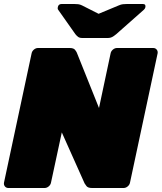

<svg xmlns="http://www.w3.org/2000/svg" viewBox="-23 -940 809 960"><path d="M19 0Q8 0 1.5 -8Q-5 -16 -3 -27L135 -673Q137 -684 146.5 -692Q156 -700 167 -700H325Q345 -700 352 -691Q359 -682 361 -677L472 -400L530 -673Q532 -684 541.5 -692Q551 -700 562 -700H743Q754 -700 760.5 -692Q767 -684 765 -673L627 -27Q625 -16 615.5 -8Q606 0 595 0H437Q417 0 409.5 -9.5Q402 -19 400 -23L286 -278L232 -27Q230 -16 220.5 -8Q211 0 200 0ZM387 -750Q376 -750 369 -754.5Q362 -759 354 -769L268 -891Q264 -896 266 -904Q269 -920 285 -920H348Q358 -920 367.5 -919Q377 -918 387 -913L470 -871L571 -913Q582 -918 592 -919Q602 -920 612 -920H691Q707 -920 704 -904Q702 -896 696 -891L558 -769Q546 -759 537 -754.5Q528 -750 517 -750Z"/></svg>

Font: Rubik Black
Style: Italic
Weight: 900
Italic angle: -12°
Designer: Hubert and Fischer
Foundry: Hubert and Fischer
Version: Version 2.300;gftools[0.9.30]